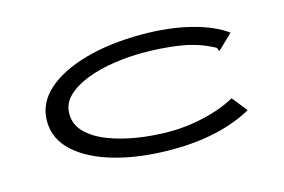

<svg xmlns="http://www.w3.org/2000/svg" viewBox="-69 -612 1138 769"><g transform="rotate(-15 500.0 -227.5)"><path d="M564 11Q431 11 327.5 -18Q224 -47 165 -100.5Q106 -154 106 -228Q106 -302 165 -355Q224 -408 327 -437Q430 -466 562 -466Q673 -466 763 -443.5Q853 -421 908 -381L854 -329L847 -322L842 -327Q842 -335 835.5 -338.5Q829 -342 814 -349Q759 -375 690 -384.5Q621 -394 546 -394Q488 -394 427.5 -385Q367 -376 315.5 -356.5Q264 -337 232 -306.5Q200 -276 200 -233Q200 -189 232 -156.5Q264 -124 317.5 -103Q371 -82 437 -71.5Q503 -61 572 -61Q618 -61 668.5 -69Q719 -77 765 -92Q811 -107 844 -126L894 -63Q758 11 564 11Z"/></g></svg>

Font: Inconsolata UltraExpanded
Style: Regular
Weight: 400
Width: 9
Monospace: yes
Designer: Raph Levien, Cyreal, Brenton Simpson
Foundry: Raph Levien, Cyreal, Google
Version: Version 3.000; ttfautohint (v1.8.2.53-6de2)